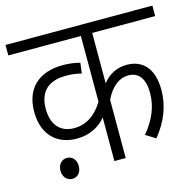

<svg xmlns="http://www.w3.org/2000/svg" viewBox="-97 -723 868 851"><g transform="rotate(-15 337.0 -297.0)"><path d="M674 -574V-622H0V-574H333V-272C298 -215 253 -187 200 -187C141 -187 99 -223 99 -302C99 -380 142 -421 223 -421C250 -421 273 -418 294 -412L300 -460C278 -466 252 -470 222 -470C110 -470 46 -408 46 -303C46 -190 115 -139 198 -139C259 -139 302 -163 333 -200V0H385V-267C412 -324 450 -351 490 -351C539 -351 564 -315 564 -251C564 -186 538 -130 494 -77L539 -49C590 -112 616 -178 616 -252C616 -346 571 -398 496 -398C451 -398 413 -379 385 -343V-574ZM91 -20C91 9 110 28 133 28C157 28 175 10 175 -20C175 -48 158 -68 133 -68C109 -68 91 -49 91 -20Z"/></g></svg>

Font: Noto Sans Devanagari SemiCondensed Light
Style: Regular
Weight: 300
Width: 4
Designer: Jelle Bosma - Monotype Design Team
Foundry: Monotype Imaging Inc.
Version: Version 2.004